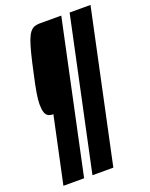

<svg xmlns="http://www.w3.org/2000/svg" viewBox="-154 -769 778 994"><g transform="rotate(-20 235.5 -272.0)"><path d="M19 144 97 -222Q80 -222 69 -228Q58 -234 52.5 -250Q47 -266 47 -295Q47 -319 53.5 -358Q60 -397 73 -454Q86 -515 96.5 -556.5Q107 -598 116.5 -624Q126 -650 137 -664Q148 -678 161 -683Q174 -688 190 -688H310L133 144ZM179 144 356 -688H471L294 144Z"/></g></svg>

Font: Saira ExtraCondensed Black
Style: Italic
Weight: 900
Width: 2
Italic angle: -12°
Designer: Hector Gatti with collaboration of the Omnibus-Type team
Foundry: Omnibus-Type
Version: Version 1.101